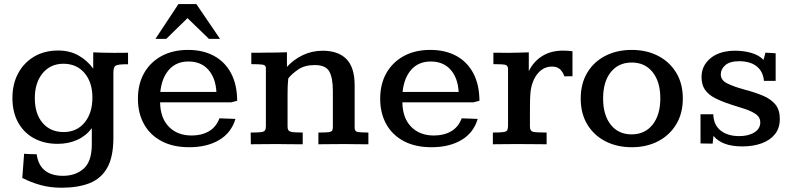

<svg xmlns="http://www.w3.org/2000/svg" viewBox="-20 -692 3804 921"><path d="M274.9 208.5Q221.2 208.5 175 195.8Q128.9 183.1 86.9 161.6L95.7 45.4Q99.6 46.4 114.3 46.9Q128.9 47.4 142.3 47.6Q155.8 47.9 155.8 47.9Q163.6 101.1 195.8 126.2Q228 151.4 282.2 151.4Q342.3 151.4 381.1 117.2Q419.9 83 420.4 2.4Q420.4 1.5 420.4 -10.3Q420.4 -22 420.4 -37.4Q420.4 -52.7 420.4 -64.7Q420.4 -76.7 420.4 -77.1Q392.6 -40 350.3 -21Q308.1 -2 256.8 -2Q191.4 -2 142.3 -29.1Q93.3 -56.2 66.4 -105.5Q39.6 -154.8 39.6 -221.7Q39.6 -289.6 67.4 -340.8Q95.2 -392.1 144.5 -420.9Q193.8 -449.7 258.8 -449.7Q314.5 -449.7 356.4 -426Q398.4 -402.3 427.2 -362.8V-440.9Q451.7 -439.9 476.1 -439.2Q500.5 -438.5 525.4 -438.5Q546.9 -438.5 562.7 -438.7Q578.6 -439 594.2 -439V-383.8Q586.4 -383.8 580.3 -383.8Q574.2 -383.8 568.8 -383.3Q537.6 -382.3 530.8 -373.5Q523.9 -364.7 523.9 -341.8V-31.2Q523.9 60.5 494.4 112.8Q464.8 165 409.4 186.8Q354 208.5 274.9 208.5ZM285.2 -58.6Q348.1 -58.6 385.7 -104Q423.3 -149.4 423.3 -224.6Q423.3 -296.9 385.5 -341.6Q347.7 -386.2 284.2 -386.2Q222.2 -386.2 184.6 -340.8Q147 -295.4 147 -220.7Q147 -146.5 184.3 -102.5Q221.7 -58.6 285.2 -58.6Z M888.2 14.2Q809.1 14.2 754.2 -15.4Q699.2 -44.9 670.4 -97.2Q641.6 -149.4 641.6 -218.3Q641.6 -289.6 671.6 -342Q701.7 -394.5 755.6 -423.6Q809.6 -452.6 881.8 -452.6Q953.6 -452.6 1006.3 -424.1Q1059.1 -395.5 1088.1 -341.1Q1117.2 -286.6 1117.7 -208.5L1089.4 -201.2H748Q749 -126 790 -84Q831.1 -42 899.4 -42Q946.8 -42 981.7 -62Q1016.6 -82 1032.7 -124.5L1109.4 -121.6Q1089.8 -55.2 1031.5 -20.5Q973.1 14.2 888.2 14.2ZM749 -251H1018.1Q1014.2 -318.4 979.2 -357.7Q944.3 -397 883.8 -397Q825.7 -397 790.8 -357.7Q755.9 -318.4 749 -251ZM725.6 -505.4 835.9 -672.4H921.9L1035.6 -505.4H982.4L879.4 -605L777.3 -505.4Z M1183.1 0Q1183.1 -3.4 1183.1 -11Q1183.1 -18.6 1182.9 -27.8Q1182.6 -37.1 1182.6 -44.9Q1182.6 -52.7 1182.6 -56.2Q1216.3 -56.2 1231.7 -58.1Q1247.1 -60.1 1251.2 -66.7Q1255.4 -73.2 1255.4 -85.9V-365.2Q1255.4 -379.4 1240.5 -381.8Q1225.6 -384.3 1185.5 -384.3Q1185.5 -388.7 1185.5 -400.1Q1185.5 -411.6 1185.5 -423.3Q1185.5 -435.1 1185.5 -439Q1203.6 -439 1220.2 -439Q1236.8 -439 1252.4 -439.5Q1279.3 -439.5 1304.9 -439.9Q1330.6 -440.4 1356.4 -441.4V-371.1Q1387.7 -405.8 1431.4 -427Q1475.1 -448.2 1526.9 -448.7Q1602.1 -448.7 1641.6 -408.9Q1681.2 -369.1 1681.2 -282.2V-79.1Q1681.2 -61 1696.3 -58.8Q1711.4 -56.6 1747.1 -56.2V0Q1721.2 0 1696 -0.2Q1670.9 -0.5 1634.3 -1Q1598.1 -1 1567.9 -0.5Q1537.6 0 1507.3 0V-56.2Q1542 -56.2 1556.4 -58.1Q1570.8 -60.1 1573.7 -66.2Q1576.7 -72.3 1576.7 -83.5V-256.3Q1576.7 -318.4 1559.6 -349.1Q1542.5 -379.9 1490.2 -379.9Q1441.4 -379.9 1410.4 -358.6Q1379.4 -337.4 1362.8 -315.9Q1360.8 -298.3 1360.1 -280Q1359.4 -261.7 1359.4 -241.2V-83.5Q1359.4 -63 1376.2 -59.6Q1393.1 -56.2 1432.1 -56.2V0Q1403.3 0 1375.7 -0.2Q1348.1 -0.5 1308.1 -1Q1270.5 -1 1241 -0.5Q1211.4 0 1183.1 0Z M2050.3 14.2Q1971.2 14.2 1916.3 -15.4Q1861.3 -44.9 1832.5 -97.2Q1803.7 -149.4 1803.7 -218.3Q1803.7 -289.6 1833.7 -342Q1863.8 -394.5 1917.7 -423.6Q1971.7 -452.6 2043.9 -452.6Q2115.7 -452.6 2168.5 -424.1Q2221.2 -395.5 2250.2 -341.1Q2279.3 -286.6 2279.8 -208.5L2251.5 -201.2H1910.2Q1911.1 -126 1952.1 -84Q1993.2 -42 2061.5 -42Q2108.9 -42 2143.8 -62Q2178.7 -82 2194.8 -124.5L2271.5 -121.6Q2252 -55.2 2193.6 -20.5Q2135.3 14.2 2050.3 14.2ZM1911.1 -251H2180.2Q2176.3 -318.4 2141.4 -357.7Q2106.4 -397 2045.9 -397Q1987.8 -397 1952.9 -357.7Q1918 -318.4 1911.1 -251Z M2344.2 0V-56.2Q2380.9 -56.2 2395.8 -58.6Q2410.6 -61 2413.8 -68.6Q2417 -76.2 2417 -91.3V-359.9Q2417 -378.4 2403.1 -381.3Q2389.2 -384.3 2346.7 -384.3V-439Q2355 -439 2372.3 -439Q2389.6 -439 2404.3 -438.7Q2418.9 -438.5 2418.9 -438.5Q2442.4 -438.5 2466.8 -439.5Q2491.2 -440.4 2516.6 -440.9V-350.6Q2539.6 -397.5 2581.3 -423.3Q2623 -449.2 2681.2 -449.2Q2702.6 -449.2 2726.1 -446.3V-326.2Q2716.8 -326.2 2706.5 -326.2Q2696.3 -326.2 2687.5 -325.7Q2679.2 -348.1 2665.5 -360.4Q2651.9 -372.6 2627.9 -372.6Q2583.5 -372.6 2554.7 -333.3Q2525.9 -293.9 2523.4 -231Q2522.9 -229.5 2522.7 -215.3Q2522.5 -201.2 2522.2 -180.7Q2522 -160.2 2522 -139.4Q2522 -118.7 2522 -103.3Q2522 -87.9 2522 -85Q2522 -62.5 2539.3 -59.3Q2556.6 -56.2 2602.1 -56.2V0Q2568.8 0 2536.6 -0.5Q2504.4 -1 2459.5 -1Q2422.4 -1 2397.2 -0.5Q2372.1 0 2344.2 0Z M3010.3 14.2Q2939.5 14.2 2884.3 -14.2Q2829.1 -42.5 2797.4 -94.7Q2765.6 -147 2765.6 -219.2Q2765.6 -291 2797.1 -343.5Q2828.6 -396 2884 -424.3Q2939.5 -452.6 3010.3 -452.6Q3080.6 -452.6 3135.7 -424.6Q3190.9 -396.5 3223.1 -344.2Q3255.4 -292 3255.4 -219.2Q3255.4 -147.9 3223.6 -95.5Q3191.9 -43 3136.7 -14.4Q3081.5 14.2 3010.3 14.2ZM3009.8 -47.4Q3073.2 -47.4 3110.4 -94Q3147.5 -140.6 3147.5 -220.2Q3147.5 -299.8 3110.6 -345.9Q3073.7 -392.1 3010.3 -392.1Q2946.8 -392.1 2909.9 -345.9Q2873 -299.8 2873 -219.7Q2873 -140.1 2909.7 -93.8Q2946.3 -47.4 3009.8 -47.4Z M3541.5 10.3Q3491.7 10.3 3457.8 -2.2Q3423.8 -14.6 3402.3 -40L3398.4 -2.9Q3383.8 -2.9 3369.6 -3.4Q3355.5 -3.9 3340.3 -3.9V-144H3401.4Q3403.3 -92.3 3437 -65.7Q3470.7 -39.1 3525.9 -39.1Q3570.3 -39.1 3598.6 -56.9Q3627 -74.7 3627 -105Q3627 -128.9 3607.2 -143.3Q3587.4 -157.7 3555.2 -168.7Q3522.9 -179.7 3485.4 -190.9Q3440.4 -205.6 3408.9 -221.9Q3377.4 -238.3 3361.3 -262.2Q3345.2 -286.1 3345.2 -322.8Q3345.2 -377.4 3388.7 -413.1Q3432.1 -448.7 3507.3 -448.7Q3548.3 -448.7 3584.7 -438Q3621.1 -427.2 3642.6 -404.8Q3643.1 -406.7 3645.3 -415Q3647.5 -423.3 3649.7 -431.4Q3651.9 -439.5 3651.9 -439.5Q3651.9 -439.5 3662.1 -438.7Q3672.4 -438 3684.1 -437.5Q3695.8 -437 3700.7 -436.5V-304.2H3644.5Q3640.6 -348.6 3610.4 -373.3Q3580.1 -397.9 3526.4 -398.4Q3481 -398.4 3459.2 -379.4Q3437.5 -360.4 3437.5 -335.4Q3437.5 -307.6 3467.3 -292.5Q3497.1 -277.3 3546.4 -263.7Q3600.6 -249.5 3639.9 -232.9Q3679.2 -216.3 3700 -190.2Q3720.7 -164.1 3720.7 -121.6Q3720.7 -77.6 3697.3 -48.3Q3673.8 -19 3633.3 -4.4Q3592.8 10.3 3541.5 10.3Z"/></svg>

Font: Kameron Medium
Style: Regular
Weight: 500
Designer: Vernon Adams
Foundry: Vernon Adams
Version: Version 1.100